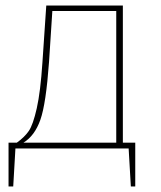

<svg xmlns="http://www.w3.org/2000/svg" viewBox="-20 -539 584 697"><path d="M402 -21V-499H170L158 -314Q147 -162 126.5 -104Q106 -46 65 -21ZM471 -21V138H455L447 0H36L28 138H11V-21H41Q69 -41 84.5 -63.5Q100 -86 113.5 -146Q127 -206 134 -312L148 -519H426V-21Z"/></svg>

Font: FiraSans
Style: Regular
Weight: 150
Designer: Carrois Corporate & Edenspiekermann AG
Foundry: Carrois Corporate GbR & Edenspiekermann AG
Version: Version 3.106;PS 003.106;hotconv 1.0.70;makeotf.lib2.5.58329